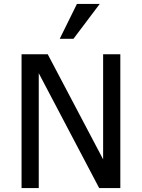

<svg xmlns="http://www.w3.org/2000/svg" viewBox="-20 -950 717 970"><path d="M481 0 175.8 -580.1V0H88.9V-675.8H221.2L501 -145V-675.8H587.9V0ZM351.1 -753.9H281.7L368.7 -930.2H483.9Z"/></svg>

Font: Lorenzo Sans
Style: Regular
Weight: 400
Foundry: Intel Corporation
Version: Version 1.00; ttfautohint (v1.5)